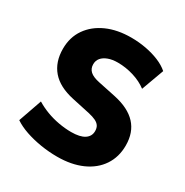

<svg xmlns="http://www.w3.org/2000/svg" viewBox="-167 -850 957 995"><g transform="rotate(30 311.0 -352.5)"><path d="M310 11Q260 11 211 3Q162 -5 119.5 -19.5Q77 -34 46 -55L95 -195Q124 -177 159.5 -163.5Q195 -150 234 -143Q273 -136 309 -136Q362 -136 388.5 -153.5Q415 -171 415 -202Q415 -221 407 -233Q399 -245 382.5 -253Q366 -261 339 -267L233 -290Q144 -309 100.5 -359.5Q57 -410 57 -489Q57 -558 92.5 -609Q128 -660 190.5 -688Q253 -716 336 -716Q381 -716 424 -708Q467 -700 503.5 -685Q540 -670 565 -648L516 -514Q482 -540 435 -554.5Q388 -569 340 -569Q307 -569 283 -560Q259 -551 246 -535.5Q233 -520 233 -498Q233 -472 250.5 -456Q268 -440 307 -432L412 -410Q501 -391 545.5 -343Q590 -295 590 -217Q590 -148 555.5 -96.5Q521 -45 458 -17Q395 11 310 11Z"/></g></svg>

Font: Nunito Sans 10pt SemiCondensed Black
Style: Regular
Weight: 900
Width: 4
Designer: Vernon Adams
Foundry: Vernon Adams
Version: Version 3.101;gftools[0.9.27]